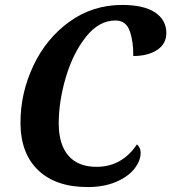

<svg xmlns="http://www.w3.org/2000/svg" viewBox="-20 -748 694 778"><path d="M63 -251Q63 -372 115.5 -482.5Q168 -593 262 -660.5Q356 -728 475 -728Q563 -728 608.5 -697.5Q654 -667 654 -614Q654 -570 616.5 -545.5Q579 -521 520 -521Q521 -578 506 -621.5Q491 -665 448 -665Q381 -665 328.5 -599Q276 -533 247 -435.5Q218 -338 218 -248Q218 -163 257 -117.5Q296 -72 371 -72Q474 -72 535 -163Q541 -158 545.5 -149Q550 -140 550 -130Q550 -96 524 -63.5Q498 -31 449 -10.5Q400 10 335 10Q206 10 134.5 -58.5Q63 -127 63 -251Z"/></svg>

Font: Noto Serif Narrow
Style: Bold Italic
Weight: 700
Width: 4
Italic angle: -12°
Designer: Monotype Design Team
Foundry: Monotype Imaging Inc.
Version: Version 1.001